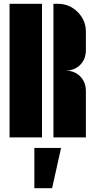

<svg xmlns="http://www.w3.org/2000/svg" viewBox="-20 -720 500 1006"><path d="M283 -700Q344 -700 387 -657Q430 -614 430 -553V-457Q430 -410 400 -380Q370 -350 323 -350Q370 -350 400 -320Q430 -290 430 -243V0H260V-350V-700ZM30 0V-700H200V0ZM160 266V55H300L253 266Z"/></svg>

Font: Promplate
Style: Bold
Weight: 400
Designer: Evgeny Tarasenko
Foundry: Evgeny Tarasenko
Version: Version 1.000